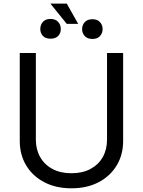

<svg xmlns="http://www.w3.org/2000/svg" viewBox="-20 -1017 781 1050"><path d="M565.3 -727.3H653.4V-245.7Q653.4 -171.2 618.4 -112.7Q583.5 -54.3 519.9 -20.8Q456.3 12.8 370.7 12.8Q285.2 12.8 221.6 -20.8Q158 -54.3 123 -112.7Q88.1 -171.2 88.1 -245.7V-727.3H176.1V-252.8Q176.1 -199.6 199.6 -158.2Q223 -116.8 266.5 -93.2Q310 -69.6 370.7 -69.6Q431.5 -69.6 475.1 -93.2Q518.8 -116.8 542.1 -158.2Q565.3 -199.6 565.3 -252.8ZM345.2 -997.2 407.7 -886.4H345.2L255.7 -997.2ZM200.3 -858.3Q200.3 -881.4 214.7 -897.4Q229 -913.4 255.7 -913.4Q283.4 -913.4 297.9 -897.4Q312.5 -881.4 312.5 -858Q312.5 -835.6 298.1 -820.5Q283.7 -805.4 256.4 -805.4Q228.3 -805.4 214.3 -821Q200.3 -836.6 200.3 -858.3ZM429 -857.6Q429 -880.3 443.5 -896.1Q458.1 -911.9 485.8 -911.9Q512.4 -911.9 526.8 -896.1Q541.2 -880.3 541.2 -858Q541.2 -836.6 527.3 -820.3Q513.5 -804 485.8 -804Q458.1 -804 443.5 -819.8Q429 -835.6 429 -857.6Z"/></svg>

Font: InterMG
Style: Regular
Weight: 400
Designer: Rasmus Andersson
Foundry: rsms
Version: Version 3.019;December 26, 2023;FontCreator 15.0.0.2955 64-b